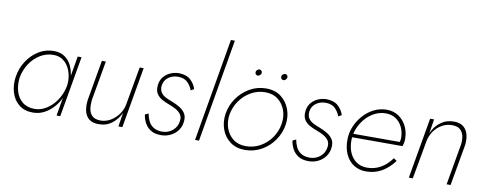

<svg xmlns="http://www.w3.org/2000/svg" viewBox="-65 -1100 3622 1431"><g transform="rotate(10 1746.0 -385.0)"><path d="M482 -460 403 0H431L511 -460ZM53 -230Q44 -167 61 -112Q78 -57 119.5 -24Q161 9 224 9Q271 9 310 -11.5Q349 -32 379.5 -66Q410 -100 429 -142.5Q448 -185 455 -230Q461 -272 455.5 -314Q450 -356 432 -391Q414 -426 382.5 -447.5Q351 -469 304 -470Q240 -471 187 -438.5Q134 -406 98.5 -351.5Q63 -297 53 -230ZM83 -230Q93 -288 124.5 -336.5Q156 -385 203.5 -413.5Q251 -442 306 -441Q345 -440 373 -421Q401 -402 418 -371Q435 -340 441 -303.5Q447 -267 441 -230Q434 -191 415.5 -153.5Q397 -116 369 -86Q341 -56 306 -38Q271 -20 232 -20Q176 -20 140 -49.5Q104 -79 90 -127Q76 -175 83 -230Z M642 -159 695 -460H665L612 -156Q606 -112 613.5 -74.5Q621 -37 647 -14Q673 9 721 9Q780 10 822.5 -23Q865 -56 888 -106L871 0H901L981 -460H951L900 -173Q894 -134 869.5 -99Q845 -64 809 -42Q773 -20 730 -20Q689 -21 668.5 -40.5Q648 -60 643 -91.5Q638 -123 642 -159Z M1076 -134 1050 -122Q1054 -90 1070 -59.5Q1086 -29 1116 -10Q1146 9 1193 9Q1234 9 1267.5 -8Q1301 -25 1322 -54.5Q1343 -84 1346 -122Q1350 -159 1334 -183Q1318 -207 1291.5 -223Q1265 -239 1234 -251Q1205 -261 1181.5 -273.5Q1158 -286 1145.5 -305.5Q1133 -325 1136 -357Q1142 -397 1173 -419.5Q1204 -442 1246 -442Q1293 -441 1317.5 -416.5Q1342 -392 1355 -358L1379 -372Q1366 -412 1335 -440Q1304 -468 1248 -469Q1214 -469 1183 -455.5Q1152 -442 1131.5 -416.5Q1111 -391 1107 -354Q1103 -315 1117.5 -291Q1132 -267 1158.5 -252Q1185 -237 1216 -226Q1244 -216 1268 -202.5Q1292 -189 1306 -169.5Q1320 -150 1316 -120Q1311 -75 1277 -46.5Q1243 -18 1196 -18Q1156 -19 1131 -35.5Q1106 -52 1093.5 -78.5Q1081 -105 1076 -134Z M1585 -780 1451 0H1481L1615 -780Z M1641 -230Q1632 -168 1652 -113Q1672 -58 1717.5 -24.5Q1763 9 1829 9Q1896 9 1953.5 -23Q2011 -55 2049 -110Q2087 -165 2097 -230Q2106 -293 2085.5 -347.5Q2065 -402 2020 -436Q1975 -470 1908 -470Q1841 -470 1784 -437.5Q1727 -405 1689 -350.5Q1651 -296 1641 -230ZM1671 -230Q1681 -288 1714.5 -336Q1748 -384 1798 -412.5Q1848 -441 1906 -441Q1964 -441 2002.5 -411Q2041 -381 2058 -333Q2075 -285 2066 -230Q2057 -173 2024 -125Q1991 -77 1940.5 -48.5Q1890 -20 1831 -20Q1773 -20 1734.5 -50Q1696 -80 1679.5 -127.5Q1663 -175 1671 -230ZM2002 -577Q2000 -568 2006 -561Q2012 -554 2021 -553Q2031 -553 2039 -560.5Q2047 -568 2048 -577Q2049 -586 2043.5 -593Q2038 -600 2028 -601Q2020 -601 2011 -594Q2002 -587 2002 -577ZM1808 -577Q1806 -568 1812 -561Q1818 -554 1827 -553Q1836 -553 1844.5 -560.5Q1853 -568 1854 -577Q1855 -586 1849.5 -593Q1844 -600 1834 -601Q1826 -601 1817 -594Q1808 -587 1808 -577Z M2193 -134 2167 -122Q2171 -90 2187 -59.5Q2203 -29 2233 -10Q2263 9 2310 9Q2351 9 2384.5 -8Q2418 -25 2439 -54.5Q2460 -84 2463 -122Q2467 -159 2451 -183Q2435 -207 2408.5 -223Q2382 -239 2351 -251Q2322 -261 2298.5 -273.5Q2275 -286 2262.5 -305.5Q2250 -325 2253 -357Q2259 -397 2290 -419.5Q2321 -442 2363 -442Q2410 -441 2434.5 -416.5Q2459 -392 2472 -358L2496 -372Q2483 -412 2452 -440Q2421 -468 2365 -469Q2331 -469 2300 -455.5Q2269 -442 2248.5 -416.5Q2228 -391 2224 -354Q2220 -315 2234.5 -291Q2249 -267 2275.5 -252Q2302 -237 2333 -226Q2361 -216 2385 -202.5Q2409 -189 2423 -169.5Q2437 -150 2433 -120Q2428 -75 2394 -46.5Q2360 -18 2313 -18Q2273 -19 2248 -35.5Q2223 -52 2210.5 -78.5Q2198 -105 2193 -134Z M2745 10Q2811 10 2864 -20.5Q2917 -51 2958 -107L2934 -123Q2899 -73 2852 -46Q2805 -19 2748 -19Q2702 -19 2668.5 -42Q2635 -65 2617 -105.5Q2599 -146 2599 -199Q2599 -245 2616.5 -288.5Q2634 -332 2664.5 -367Q2695 -402 2734.5 -422Q2774 -442 2818 -442Q2862 -442 2893.5 -421Q2925 -400 2943 -363.5Q2961 -327 2961 -281Q2961 -266 2957 -252.5Q2953 -239 2948 -230L2962 -250H2592V-223H2982Q2986 -234 2989 -248.5Q2992 -263 2992 -276Q2992 -332 2970 -375.5Q2948 -419 2909.5 -444.5Q2871 -470 2820 -470Q2769 -470 2724 -447.5Q2679 -425 2644 -386Q2609 -347 2589 -298.5Q2569 -250 2569 -198Q2569 -135 2591 -88Q2613 -41 2653 -15.5Q2693 10 2745 10Z M3409 -308 3355 0H3385L3440 -311Q3445 -354 3436.5 -389.5Q3428 -425 3402 -447.5Q3376 -470 3328 -470Q3270 -470 3226.5 -437Q3183 -404 3162 -352L3179 -460H3149L3069 0H3099L3151 -288Q3158 -329 3181.5 -364Q3205 -399 3241.5 -420.5Q3278 -442 3320 -441Q3361 -441 3381.5 -422Q3402 -403 3408 -373.5Q3414 -344 3409 -308Z"/></g></svg>

Font: Jost ExtraLight
Style: Italic
Weight: 250
Italic angle: -5°
Version: Version 3.710